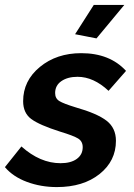

<svg xmlns="http://www.w3.org/2000/svg" viewBox="-45 -750 545 780"><path d="M347 -594 260 -611 336 -730H460ZM-25 -71 42 -155Q118 -87 201 -87Q243 -87 267 -104.5Q291 -122 291 -152Q291 -176 272 -187.5Q253 -199 200 -215Q115 -242 82 -266.5Q49 -291 49 -339Q49 -422 117 -478Q185 -534 285 -534Q401 -534 467 -462L396 -381Q335 -438 270 -438Q230 -438 204.5 -420.5Q179 -403 179 -372Q179 -350 196 -339.5Q213 -329 262 -314Q350 -289 388 -259.5Q426 -230 426 -178Q426 -96 359.5 -43Q293 10 186 10Q121 10 64.5 -11Q8 -32 -25 -71Z"/></svg>

Font: Raleway-v4020
Style: Bold Italic
Weight: 700
Italic angle: -12°
Designer: Matt McInerney, Pablo Impallari, Rodrigo Fuenzalida
Foundry: Matt McInerney, Pablo Impallari, Rodrigo Fuenzalida
Version: Version 4.020;PS 004.020;hotconv 1.0.88;makeotf.lib2.5.64775